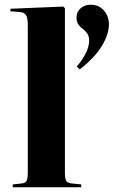

<svg xmlns="http://www.w3.org/2000/svg" viewBox="-20 -796 484 816"><path d="M318.8 -501 306.2 -513.2Q358.9 -575.2 358.9 -624Q358.9 -639.6 352.3 -651.1Q345.7 -662.6 330.1 -674.8Q305.2 -691.9 305.2 -721.2Q305.2 -745.6 322.5 -760.7Q339.8 -775.9 365.2 -775.9Q400.4 -775.9 421.6 -751.5Q442.9 -727.1 442.9 -691.9Q442.9 -650.4 412.6 -600.3Q382.3 -550.3 318.8 -501ZM34.2 0V-12.2L70.8 -16.1Q87.4 -17.6 92.8 -26.9Q98.1 -36.1 98.1 -63V-687Q98.1 -718.8 91.1 -731Q84 -743.2 63 -745.1L23.9 -748L24.9 -758.8L249 -768.1L255.9 -761.2V-61Q255.9 -35.6 262 -26.6Q268.1 -17.6 287.1 -16.1L325.2 -12.2V0Z"/></svg>

Font: Display Regular
Style: Bold
Weight: 700
Designer: Latin by Veronika Burian and Jose Scaglione. Greek by Irene Vlachou. Cyrillic by Vera Evstafieva.
Foundry: TypeTogether
Version: Version 3.002